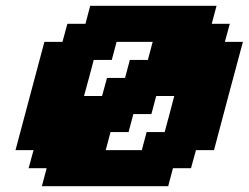

<svg xmlns="http://www.w3.org/2000/svg" viewBox="-20 -645 861 665"><path d="M125 0H562.5L579.1 -62.5H641.6L658.7 -125H721.2Q737.8 -187.5 771 -312.5Q804.2 -437.5 821.3 -500H758.8L775.9 -562.5H713.4L730 -625H292.5L275.9 -562.5H213.4L196.3 -500H133.8Q117.2 -437.5 83.7 -312.5Q50.3 -187.5 33.7 -125H96.2L79.1 -62.5H141.6ZM471.2 -125H346.2L362.8 -187.5H425.3L441.9 -250H504.4L521 -312.5H583.5Q578.1 -291.5 567.1 -249.8Q556.2 -208 550.3 -187.5H487.8ZM333.5 -312.5H271Q276.9 -333 288.1 -375Q299.3 -417 304.7 -437.5H367.2L383.8 -500H508.8L492.2 -437.5H429.7L413.1 -375H350.6Z"/></svg>

Font: Faithful 32x
Style: SemiboldOblique
Weight: 400
Foundry: Faithful Resource Pack
Version: Version 1.0; January 27, 2023